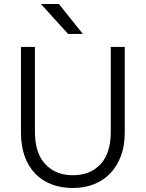

<svg xmlns="http://www.w3.org/2000/svg" viewBox="-20 -935 730 962"><path d="M345 7Q286 7 238 -11.5Q190 -30 156 -65.5Q122 -101 103.5 -152.5Q85 -204 85 -270V-700H155V-275Q155 -168 207 -112.5Q259 -57 345 -57Q432 -57 483.5 -112Q535 -167 535 -275V-700H605V-270Q605 -205 586 -154Q567 -103 533 -67Q499 -31 451 -12Q403 7 345 7ZM185 -915H275L395 -765H321Z"/></svg>

Font: PT Root UI
Style: Regular
Weight: 400
Designer: Vitaly Kuzmin
Foundry: ParaType Ltd.
Version: Version 2.001G